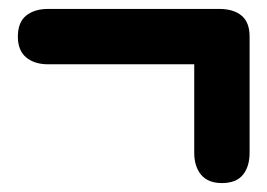

<svg xmlns="http://www.w3.org/2000/svg" viewBox="-20 -497 599 430"><path d="M88 -353Q57 -353 38.5 -368.5Q20 -384 20 -415Q20 -447 38.5 -462Q57 -477 88 -477H471Q503 -477 521 -462Q539 -447 539 -415V-155Q539 -124 524 -105.5Q509 -87 477 -87Q446 -87 430.5 -105.5Q415 -124 415 -155V-353Z"/></svg>

Font: Madimi One
Style: Regular
Weight: 400
Designer: Taurai Valerie Mtake, Mirko Velimirovic
Foundry: TaVaTake
Version: Version 1.000; ttfautohint (v1.8.4.7-5d5b)